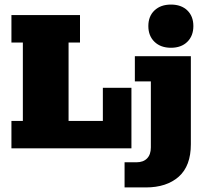

<svg xmlns="http://www.w3.org/2000/svg" viewBox="-20 -649 903 840"><path d="M30 0V-120H80V-463H30V-583H330V-463H280V-120H430V-265H555V0ZM525 171V61H577Q607 61 623.5 44Q640 27 640 -4V-293H570V-403H815V-18Q815 77 762 124Q709 171 618 171ZM728 -440Q683 -440 656 -466Q629 -492 629 -535Q629 -578 656 -603.5Q683 -629 728 -629Q773 -629 799.5 -603.5Q826 -578 826 -535Q826 -492 799.5 -466Q773 -440 728 -440Z"/></svg>

Font: Rokkitt Black
Style: Regular
Weight: 900
Designer: Vernon Adams
Foundry: Vernon Adams
Version: Version 3.103